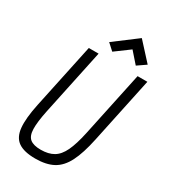

<svg xmlns="http://www.w3.org/2000/svg" viewBox="-247 -1147 1122 1275"><g transform="rotate(30 314.0 -509.5)"><path d="M238 14Q152 14 107.8 -16.5Q63.5 -47 56.5 -116.5Q49.5 -186 74 -302.5L179.5 -800H254.5L148 -296.5Q128.5 -203 130 -150.2Q131.5 -97.5 158.2 -76.2Q185 -55 240 -55Q299 -55 337.8 -77.8Q376.5 -100.5 402.2 -154.8Q428 -209 448 -302.5L553.5 -800H628.5L522 -296.5Q497.5 -180 463 -112Q428.5 -44 374.8 -15Q321 14 238 14ZM508 -854.5 435.5 -937 326.5 -856.5 277 -901.5 451.5 -1033 573.5 -899.5Z"/></g></svg>

Font: Victor Mono Thin
Style: Italic
Weight: 100
Italic angle: -12°
Monospace: yes
Designer: Rune Bjørnerås
Version: Version 1.561;gftools[0.9.30]